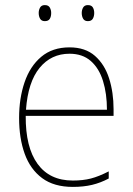

<svg xmlns="http://www.w3.org/2000/svg" viewBox="-20 -724 521 754"><path d="M253 -538Q315 -538 353 -504.5Q391 -471 408.5 -416Q426 -361 426 -295V-269H81Q80 -146 127.5 -80.5Q175 -15 266 -15Q306 -15 337 -23Q368 -31 407 -51V-23Q375 -6 341.5 2Q308 10 266 10Q192 10 145.5 -24.5Q99 -59 77 -120Q55 -181 55 -261Q55 -338 76.5 -401Q98 -464 142 -501Q186 -538 253 -538ZM253 -513Q181 -513 135.5 -457.5Q90 -402 82 -293H400Q400 -356 384.5 -406Q369 -456 336.5 -484.5Q304 -513 253 -513ZM132 -673Q132 -685 137.5 -694.5Q143 -704 156 -704Q170 -704 175.5 -694.5Q181 -685 181 -673Q181 -659 175.5 -650Q170 -641 156 -641Q143 -641 137.5 -650.5Q132 -660 132 -673ZM301 -673Q301 -685 306.5 -694.5Q312 -704 325 -704Q339 -704 344.5 -695Q350 -686 350 -673Q350 -660 344.5 -650.5Q339 -641 325 -641Q312 -641 306.5 -650.5Q301 -660 301 -673Z"/></svg>

Font: Noto Sans Kannada SemiCondensed Thin
Style: Regular
Weight: 100
Width: 4
Designer: Jelle Bosma - Monotype Design Team
Foundry: Monotype Imaging Inc.
Version: Version 2.005; ttfautohint (v1.8.4.7-5d5b)